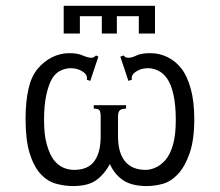

<svg xmlns="http://www.w3.org/2000/svg" viewBox="-20 -625 743 649"><path d="M503.9 -605.5V-511.7H449.2V-570.3H375V-511.7H324.2V-570.3H250V-511.7H195.3V-605.5ZM378.9 -164.1Q378.9 -109.4 402.3 -80.1Q425.8 -50.8 472.7 -50.8Q488.3 -50.8 505.9 -58.6Q523.4 -66.4 539.1 -84Q554.7 -101.6 564.5 -134.8Q574.2 -168 574.2 -218.8Q574.2 -269.5 566.4 -304.7Q558.6 -339.8 544.9 -359.4Q531.2 -378.9 513.7 -386.7Q496.1 -394.5 480.5 -394.5Q457 -394.5 439.5 -382.8Q421.9 -371.1 425.8 -355.5L414.1 -351.6L386.7 -433.6L398.4 -437.5Q402.3 -429.7 414.1 -429.7Q425.8 -429.7 441.4 -437.5Q457 -445.3 488.3 -445.3Q519.5 -445.3 546.9 -431.6Q574.2 -418 593.8 -392.6Q613.3 -367.2 625 -324.2Q636.7 -281.2 636.7 -222.7Q636.7 -152.3 621.1 -107.4Q605.5 -62.5 582 -37.1Q558.6 -11.7 531.2 -3.9Q503.9 3.9 476.6 3.9Q425.8 3.9 396.5 -15.6Q367.2 -35.2 351.6 -70.3Q332 -35.2 304.7 -15.6Q277.3 3.9 226.6 3.9Q199.2 3.9 169.9 -3.9Q140.6 -11.7 117.2 -37.1Q93.8 -62.5 80.1 -107.4Q66.4 -152.3 66.4 -222.7Q66.4 -281.2 76.2 -324.2Q85.9 -367.2 107.4 -392.6Q128.9 -418 156.2 -431.6Q183.6 -445.3 214.8 -445.3Q242.2 -445.3 259.8 -437.5Q277.3 -429.7 289.1 -429.7Q296.9 -429.7 304.7 -437.5L312.5 -433.6L285.2 -351.6L273.4 -355.5Q277.3 -371.1 259.8 -382.8Q242.2 -394.5 218.8 -394.5Q203.1 -394.5 185.5 -386.7Q168 -378.9 156.2 -359.4Q144.5 -339.8 136.7 -304.7Q128.9 -269.5 128.9 -218.8Q128.9 -168 138.7 -134.8Q148.4 -101.6 162.1 -84Q175.8 -66.4 193.4 -58.6Q210.9 -50.8 230.5 -50.8Q277.3 -50.8 298.8 -80.1Q320.3 -109.4 320.3 -164.1V-230.5Q320.3 -246.1 316.4 -252Q312.5 -257.8 296.9 -257.8V-269.5H406.2V-257.8Q390.6 -257.8 384.8 -252Q378.9 -246.1 378.9 -230.5Z"/></svg>

Font: 和音 by 宁静之雨，公众号njzyshare
Style: Regular
Weight: 400
Designer: Steve Matteson
Foundry: Ascender Corporation
Version: Version 6.00;June 8, 2018;FontCreator 11.0.0.2388 32-bit